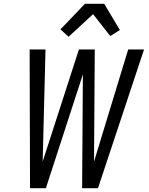

<svg xmlns="http://www.w3.org/2000/svg" viewBox="-20 -997 790 1017"><path d="M139 0 137 -735H221L206 -141L398 -735H482L478 -141L659 -735H743L499 0H415L419 -603L223 0ZM343 -802 300 -842 319 -861 430 -977H532L615 -838L564 -806L473 -922Z"/></svg>

Font: Iosevka Aile
Style: Italic
Weight: 400
Italic angle: -9°
Designer: Belleve Invis
Foundry: Belleve Invis
Version: Version 28.0.1; ttfautohint (v1.8.4)